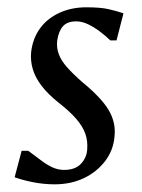

<svg xmlns="http://www.w3.org/2000/svg" viewBox="-20 -481 380 513"><path d="M125.9 11.5Q96.6 11.5 67.7 5.7Q38.8 -0.1 19.1 -7.4L37.8 -78H55.6Q72.2 -66.1 87.5 -54.2Q102.7 -42.2 118.5 -34.6Q134.2 -27 151 -27Q181.6 -27 196.9 -44Q212.2 -60.9 213 -82.6Q214.7 -104.8 207.9 -123.9Q201.1 -143.1 183.8 -163.3Q166.4 -183.5 135.6 -207.5Q108.3 -229.3 91.3 -251.5Q74.3 -273.6 67.7 -296Q61.1 -318.4 63.1 -341Q67.1 -377.4 86.4 -404.4Q105.7 -431.4 138.2 -446.5Q170.7 -461.5 210.9 -461.5Q248.7 -461.5 270.6 -456.4Q292.6 -451.4 309.9 -445.4L291.3 -373H274.8Q262.5 -384.9 247.3 -396.5Q232 -408.1 215.7 -416Q199.5 -423.9 183.5 -423.9Q159.5 -423.9 148 -410.6Q136.6 -397.3 133 -373.4Q130.5 -354.2 136.9 -336.8Q143.2 -319.3 159 -301.5Q174.7 -283.7 200 -261.5Q251 -219.7 270.5 -186.6Q290 -153.5 286 -117Q283.2 -79.8 261 -50.7Q238.8 -21.6 204.1 -5Q169.3 11.5 125.9 11.5Z"/></svg>

Font: Ancizar Serif Light
Style: Italic
Weight: 300
Italic angle: -4°
Designer: Cesar Puertas, Viviana Monsalve, Julian Moncada, Julian Prieto, Jose Castro, Felipe Aragon, Mariel Hernandez, Sara Alarc
Version: Version 8.100